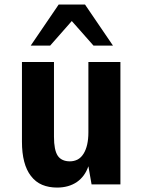

<svg xmlns="http://www.w3.org/2000/svg" viewBox="-20 -824 642 858"><path d="M242.2 -803.7H359.9L484.9 -620.1H397.9L300.8 -730L204.1 -620.1H117.2ZM234.9 14.2Q198.2 14.2 168.7 2Q139.2 -10.3 118.2 -37.6Q78.1 -89.4 78.1 -190.9V-546.9H221.2V-212.9Q221.2 -153.8 237.8 -128.4Q246.1 -115.7 260 -109.4Q273.9 -103 292 -103Q310.5 -103 326.2 -110.8Q341.8 -118.7 353.5 -137.2Q375 -171.9 375 -232.9V-546.9H518.1V0H389.2L375 -81.1Q359.4 -35.6 323.7 -10.7Q287.1 14.2 234.9 14.2Z"/></svg>

Font: Hack
Style: Bold
Weight: 700
Monospace: yes
Designer: Christopher Simpkins
Foundry: Christopher Simpkins
Version: Version 2.017